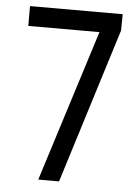

<svg xmlns="http://www.w3.org/2000/svg" viewBox="-51 -741 562 782"><g transform="rotate(5 229.5 -350.5)"><path d="M419 -701 418 -634 220 0H135L331 -620H40V-701Z"/></g></svg>

Font: Kulim Park
Style: Regular
Weight: 400
Designer: Noponies / Dale Sattler
Foundry: Noponies
Version: Version 1.000; ttfautohint (v1.8.3)